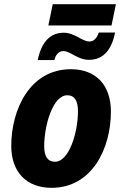

<svg xmlns="http://www.w3.org/2000/svg" viewBox="-20 -891 586 921"><path d="M212 -769H515L536 -871H233ZM161 -603H241C246 -629 264 -646 284 -646C318 -646 352 -604 406 -604C466 -604 513 -639 532 -735H454C444 -707 430 -692 409 -692C374 -692 338 -734 286 -734C220 -734 179 -689 161 -603ZM227 10C422 10 512 -179 512 -356C512 -483 440 -559 320 -559C123 -559 34 -365 34 -191C34 -65 108 10 227 10ZM244 -115C209 -115 192 -141 192 -189C192 -287 232 -434 303 -434C339 -434 354 -405 354 -358C354 -252 310 -115 244 -115Z"/></svg>

Font: Noto Sans SemiCondensed ExtraBold
Style: Italic
Weight: 800
Width: 4
Italic angle: -12°
Designer: Monotype Design Team
Foundry: Monotype Imaging Inc.
Version: Version 2.013